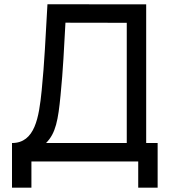

<svg xmlns="http://www.w3.org/2000/svg" viewBox="-20 -740 782 880"><path d="M35 -84.5V120H124V0H613.5V120H702.5V-84.5H650V-720L197.5 -720.5C188.5 -565.5 184 -454.5 171 -325C158.5 -202 140.5 -84.5 35 -84.5ZM191 -84.5C236 -129.5 246.5 -190.5 257.5 -303C269.5 -423.5 273.5 -520 280 -636L561 -635.5V-84.5Z"/></svg>

Font: Eudonet Medium
Style: Regular
Weight: 500
Designer: Mikhail Sharanda
Foundry: Mikhail Sharanda
Version: Version 4.503;Glyphs 3.1.2 (3151)